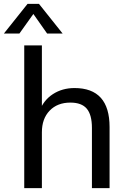

<svg xmlns="http://www.w3.org/2000/svg" viewBox="-49 -970 658 990"><path d="M76 0V-736H167V-401L153 -394Q175 -453 223.5 -484.5Q272 -516 335 -516Q516 -516 516 -315V0H425V-310Q425 -378 398.5 -409.5Q372 -441 314 -441Q247 -441 207 -399.5Q167 -358 167 -288V0ZM51 -797H-29L93 -950H152L274 -797H194L123 -898Z"/></svg>

Font: Muli Medium
Style: Regular
Weight: 500
Designer: Vernon Adams
Foundry: Vernon Adams
Version: Version 2.100; ttfautohint (v1.8.1.43-b0c9)